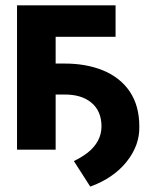

<svg xmlns="http://www.w3.org/2000/svg" viewBox="-20 -566 586 726"><path d="M221.7 -208.5H113.8V-325.7H221.7Q304.7 -326.2 369.6 -299.8Q435.5 -272.5 471.2 -219Q506.8 -165.5 506.8 -87.4Q508.3 -16.1 458.5 45.9Q408.7 107.9 321.3 139.6L259.3 43Q287.1 29.8 311 11.7Q363.3 -29.8 363.8 -87.4Q363.8 -146 325.7 -177.7Q287.6 -209.5 221.7 -208.5ZM44.4 -545.9H417V-426.8H190.4V0H44.4Z"/></svg>

Font: Inter Tight Stencil
Style: Bold
Weight: 700
Designer: Rasmus Andersson
Foundry: rsms
Version: Version 3.004;Glyphs 3.1.2 (3151)